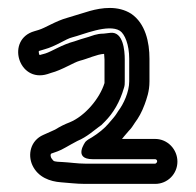

<svg xmlns="http://www.w3.org/2000/svg" viewBox="-20 -722 483 474"><path d="M368 -324C368 -321 365 -318 363 -318H190C172 -318 153 -321 134 -322C113 -323 113 -323 108 -330C104 -335 104 -342 107 -343C115 -346 127 -349 142 -358C154 -365 160 -368 171 -374C195 -384 213 -401 227 -411C228 -412 229 -412 230 -413L239 -422C259 -442 276 -470 286 -505C288 -511 288 -515 288 -521V-575C288 -598 284 -644 253 -641L236 -639C218 -639 206 -633 199 -631C184 -627 173 -623 164 -620C133 -612 108 -595 92 -590L81 -587C78 -586 77 -585 76 -591C75 -597 76 -596 79 -597L89 -600C119 -608 142 -626 159 -630C184 -636 247 -664 276 -646C288 -638 299 -612 299 -577V-521C299 -495 285 -465 272 -448C268 -442 266 -438 260 -431L248 -417C238 -405 223 -393 207 -383C200 -379 196 -377 191 -372C191 -372 159 -329 209 -329H363C365 -329 368 -327 368 -324ZM418 -323C418 -353 394 -379 363 -379H281C282 -380 284 -382 286 -385L298 -399C304 -405 308 -411 313 -419C322 -431 330 -445 337 -464C342 -478 349 -496 349 -521V-577C349 -618 339 -664 304 -688C271 -709 231 -703 202 -695C182 -689 165 -684 146 -678C117 -670 92 -653 75 -648L65 -645C-6 -625 25 -517 97 -539L106 -542C133 -549 162 -568 177 -572C197 -577 219 -588 237 -589C237 -585 238 -580 238 -575V-521V-517C226 -478 189 -435 152 -420C139 -415 129 -410 116 -402C110 -399 100 -395 87 -389C55 -375 48 -340 60 -314C74 -284 104 -274 130 -272C146 -271 168 -268 190 -268H363C394 -268 418 -293 418 -323Z"/></svg>

Font: Blanket
Style: Outline
Weight: 400
Foundry: Cannot Into Space Fonts
Version: Version 0.9